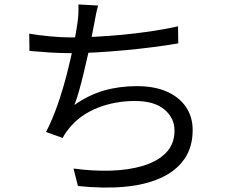

<svg xmlns="http://www.w3.org/2000/svg" viewBox="-20 -808 1040 867"><path d="M423 -783Q417 -763 413 -741Q409 -719 405 -699Q400 -675 393.5 -639.5Q387 -604 377.5 -562.5Q368 -521 358 -479Q348 -437 337.5 -399.5Q327 -362 316 -334Q382 -380 450.5 -399.5Q519 -419 598 -419Q678 -419 734 -394Q790 -369 820 -324.5Q850 -280 850 -221Q850 -143 812 -89Q774 -35 705 -4Q636 27 541.5 35.5Q447 44 332 32L312 -47Q399 -35 480.5 -37.5Q562 -40 626.5 -59.5Q691 -79 729.5 -118Q768 -157 768 -219Q768 -275 722.5 -313.5Q677 -352 589 -352Q500 -352 422 -321.5Q344 -291 294 -231Q285 -220 277.5 -209.5Q270 -199 263 -185L188 -212Q217 -268 241 -337.5Q265 -407 283 -478Q301 -549 313 -608.5Q325 -668 330 -705Q333 -729 334 -748Q335 -767 334 -788ZM112 -656Q152 -649 204.5 -644Q257 -639 302 -639Q350 -639 409 -642Q468 -645 532 -651Q596 -657 660.5 -666.5Q725 -676 784 -689L785 -612Q732 -603 669.5 -595Q607 -587 542 -581Q477 -575 415.5 -571.5Q354 -568 303 -568Q252 -568 204.5 -571Q157 -574 113 -578Z"/></svg>

Font: Noto Sans HK
Style: Regular
Weight: 400
Designer: Ryoko NISHIZUKA 西塚涼子 (kana, bopomofo & ideographs); Paul D. Hunt (Latin, Greek & Cyrillic); Sandoll Communications 산돌커뮤니
Foundry: Adobe
Version: Version 2.004-H2;hotconv 1.0.118;makeotfexe 2.5.65603